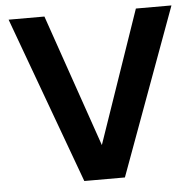

<svg xmlns="http://www.w3.org/2000/svg" viewBox="-51 -749 812 801"><g transform="rotate(-5 355.5 -349.0)"><path d="M356 -143 547 -698H696L440 0H270L14 -698H164Z"/></g></svg>

Font: SVN-Poppins SemiBold
Style: Regular
Weight: 600
Designer: Ninad Kale (Devanagari), Jonny Pinhorn (Latin)
Foundry: Indian Type Foundry
Version: Version 3.002 2017